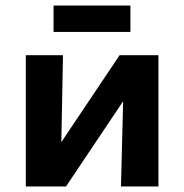

<svg xmlns="http://www.w3.org/2000/svg" viewBox="-20 -672 663 692"><path d="M156 0 159 -97 411 -473H484V-397L218 0ZM73 0V-473H207L198 0ZM416 0 428 -473H551V0ZM173 -557V-652H450V-557Z"/></svg>

Font: Ysabeau SC ExtraBold
Style: Regular
Weight: 800
Designer: Christian Thalmann (Catharsis Fonts)
Version: Version 2.001;gftools[0.9.30]; featfreeze: smcp